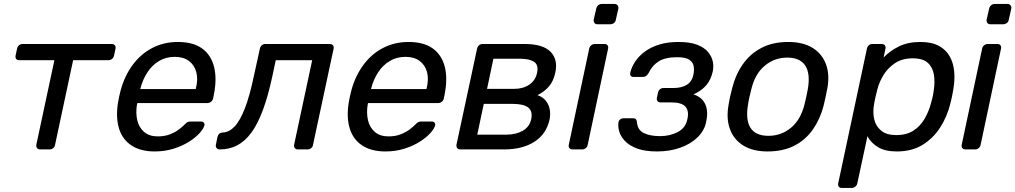

<svg xmlns="http://www.w3.org/2000/svg" viewBox="-20 -737 5008 947"><path d="M177.9 0Q167.7 0 162.8 -6.4Q157.9 -12.7 159.1 -22.9L248.3 -440.1H74.6Q64.4 -440.1 59.7 -446.4Q54.9 -452.8 56.9 -463L64.2 -497.1Q66.2 -507.3 73.7 -513.6Q81.1 -520 91.3 -520H531.1Q541.2 -520 546.5 -513.6Q551.8 -507.3 549.8 -497.1L542.5 -463Q540.5 -452.8 532.5 -446.4Q524.6 -440.1 514.4 -440.1H340.7L251.6 -22.9Q250.4 -12.7 242.6 -6.4Q234.7 0 224.5 0Z M742.5 10Q674.2 10 629.5 -18.9Q584.8 -47.8 567.7 -101.2Q550.6 -154.6 561.4 -227.3Q563.3 -239.9 567.7 -260.6Q572.2 -281.3 575.6 -293.6Q595.6 -365 635.4 -418.3Q675.2 -471.6 731.9 -500.8Q788.6 -530 857.3 -530Q932.6 -530 976.9 -497.8Q1021.2 -465.6 1035.9 -406.9Q1050.6 -348.3 1034.7 -269.4L1031.2 -251.6Q1029.2 -241.4 1020.8 -235Q1012.4 -228.6 1002.2 -228.6H657.1Q657.1 -228.4 656.6 -225Q656.1 -221.6 655.3 -219.6Q648.9 -179.3 657.1 -143.8Q665.3 -108.4 690.7 -86.3Q716.1 -64.3 757.7 -64.3Q793.7 -64.3 820.3 -75.2Q846.8 -86.2 864 -99.6Q881.2 -113.1 888.2 -120.5Q900 -132.7 905.7 -135.2Q911.4 -137.7 922.6 -137.7H971Q980.2 -137.7 985.2 -132.2Q990.2 -126.6 988 -117.4Q983.8 -102.4 964.7 -80.8Q945.5 -59.2 912.7 -38.2Q879.9 -17.3 836.7 -3.7Q793.6 10 742.5 10ZM671.9 -297.6H945.3L946.1 -301Q957.6 -345.7 948.3 -380.9Q939 -416 912 -436.3Q885 -456.6 841.9 -456.6Q798.9 -456.6 764.8 -436.3Q730.7 -416 707.5 -380.9Q684.2 -345.7 672.7 -301Z M1063.7 0Q1053.5 0 1048.2 -6.8Q1042.9 -13.6 1044.9 -23.7L1052.6 -61.3Q1057.8 -82.5 1078.3 -83.4Q1109.6 -84.4 1136.7 -112.5Q1163.7 -140.6 1188.1 -203.4Q1212.4 -266.1 1233.6 -368.6L1261.8 -497.1Q1263.8 -507.3 1271.2 -513.6Q1278.7 -520 1288.9 -520H1606.7Q1616.9 -520 1622.2 -513.6Q1627.5 -507.3 1625.5 -497.1L1523.9 -22.9Q1522.7 -12.7 1514.8 -6.4Q1506.9 0 1496.7 0H1449.4Q1439.2 0 1434.3 -6.4Q1429.4 -12.7 1430.6 -22.9L1519.8 -440.1H1340.1L1322.7 -358.3Q1301.9 -261.8 1276.3 -193.3Q1250.8 -124.8 1219.4 -82.2Q1187.9 -39.6 1149.3 -19.8Q1110.7 0 1063.7 0Z M1880.5 10Q1812.2 10 1767.5 -18.9Q1722.8 -47.8 1705.7 -101.2Q1688.6 -154.6 1699.4 -227.3Q1701.3 -239.9 1705.7 -260.6Q1710.2 -281.3 1713.6 -293.6Q1733.6 -365 1773.4 -418.3Q1813.2 -471.6 1869.9 -500.8Q1926.6 -530 1995.3 -530Q2070.6 -530 2114.9 -497.8Q2159.2 -465.6 2173.9 -406.9Q2188.6 -348.3 2172.7 -269.4L2169.2 -251.6Q2167.2 -241.4 2158.8 -235Q2150.4 -228.6 2140.2 -228.6H1795.1Q1795.1 -228.4 1794.6 -225Q1794.1 -221.6 1793.3 -219.6Q1786.9 -179.3 1795.1 -143.8Q1803.3 -108.4 1828.7 -86.3Q1854.1 -64.3 1895.7 -64.3Q1931.7 -64.3 1958.3 -75.2Q1984.8 -86.2 2002 -99.6Q2019.2 -113.1 2026.2 -120.5Q2038 -132.7 2043.7 -135.2Q2049.4 -137.7 2060.6 -137.7H2109Q2118.2 -137.7 2123.2 -132.2Q2128.2 -126.6 2126 -117.4Q2121.8 -102.4 2102.7 -80.8Q2083.5 -59.2 2050.7 -38.2Q2017.9 -17.3 1974.7 -3.7Q1931.6 10 1880.5 10ZM1809.9 -297.6H2083.3L2084.1 -301Q2095.6 -345.7 2086.3 -380.9Q2077 -416 2050 -436.3Q2023 -456.6 1979.9 -456.6Q1936.9 -456.6 1902.8 -436.3Q1868.7 -416 1845.5 -380.9Q1822.2 -345.7 1810.7 -301Z M2250.2 0Q2240 0 2235.1 -6.4Q2230.3 -12.7 2231.4 -22.9L2333.1 -497.1Q2335.1 -507.3 2342.5 -513.6Q2350 -520 2360.2 -520H2568.4Q2657.2 -520 2695 -482.1Q2732.8 -444.1 2719.2 -380.3Q2710.6 -337.7 2688.1 -311.3Q2665.5 -284.8 2631.1 -267.8Q2658.1 -258.3 2672.8 -239.2Q2687.6 -220.1 2691.7 -196.2Q2695.7 -172.2 2690.6 -147.6Q2675.4 -76.4 2616.4 -38.2Q2557.5 0 2466.2 0ZM2334 -72.8H2476.8Q2523.9 -72.8 2557.5 -91.6Q2591.2 -110.4 2599.9 -148.2Q2608.6 -188.4 2585.5 -206.5Q2562.5 -224.6 2508.9 -224.6H2366.1ZM2382.3 -298.7H2515.7Q2560.5 -298.7 2591.2 -319.9Q2621.9 -341.2 2629.2 -378.9Q2637.1 -417.5 2613.9 -432.3Q2590.8 -447.2 2547 -447.2H2413.6Z M2804.2 0Q2794 0 2788.7 -6.4Q2783.4 -12.7 2785.4 -22.9L2886.1 -497.1Q2888.1 -507.3 2896 -513.6Q2904 -520 2914.2 -520H2961.6Q2971.7 -520 2976.5 -513.6Q2981.3 -507.3 2979.3 -497.1L2878.7 -22.9Q2876.7 -12.7 2869.2 -6.4Q2861.7 0 2851.6 0ZM2927.1 -617.3Q2916.9 -617.3 2912.1 -623.6Q2907.2 -630 2908.4 -640.2L2920.6 -693.7Q2922.6 -703.9 2930.1 -710.7Q2937.7 -717.5 2947.9 -717.5H3010.4Q3020.6 -717.5 3026.2 -710.7Q3031.8 -703.9 3029.8 -693.7L3017.6 -640.2Q3016.4 -630 3008.2 -623.6Q2999.9 -617.3 2989.7 -617.3Z M3220.4 10Q3161.1 10 3122.6 -4.4Q3084.1 -18.7 3062.7 -41.3Q3041.4 -63.9 3034.3 -88.5Q3027.2 -113.2 3030.6 -134.4Q3032.1 -143 3039.2 -148.4Q3046.3 -153.8 3054.7 -153.8H3101.3Q3111.1 -153.8 3115.9 -149.4Q3120.7 -145 3121.4 -134.5Q3124.8 -95.6 3155.7 -80.6Q3186.5 -65.6 3235.7 -65.6Q3283.9 -65.6 3322.8 -85.7Q3361.6 -105.8 3370.3 -149.1Q3379.6 -190.1 3360.7 -211Q3341.8 -231.9 3292.2 -231.9H3237.7Q3227.9 -231.9 3223 -238.1Q3218.1 -244.3 3219.9 -253.9L3225.7 -280.9Q3227.7 -290.5 3235.2 -296.7Q3242.7 -302.9 3252.5 -302.9H3301.4Q3342.2 -302.9 3367.8 -318.8Q3393.4 -334.7 3400.3 -370.3Q3404.7 -391.3 3401.4 -410.7Q3398.1 -430.1 3379.7 -442.5Q3361.3 -454.8 3319.9 -454.8Q3261.9 -454.8 3229.5 -434.8Q3197.2 -414.7 3179.1 -376.8Q3173.1 -366.3 3166.2 -361.9Q3159.4 -357.5 3149.7 -357.5H3104.2Q3095.6 -357.5 3091.2 -362.9Q3086.8 -368.3 3088.1 -376.9Q3095.3 -407.1 3113.5 -434.3Q3131.7 -461.4 3161.6 -483.3Q3191.6 -505.1 3232.7 -517.6Q3273.8 -530 3326.2 -530Q3382.6 -530 3417.7 -516.7Q3452.9 -503.3 3471.7 -481.3Q3490.4 -459.2 3495.6 -433.8Q3500.7 -408.3 3495.4 -384.1Q3486.7 -344.3 3464 -317.2Q3441.3 -290 3400.5 -271.4Q3429.3 -262.2 3445.6 -243.3Q3461.8 -224.4 3466.2 -197.5Q3470.5 -170.6 3463.1 -136.8Q3454.9 -93.4 3421.2 -60.3Q3387.6 -27.1 3335.7 -8.6Q3283.8 10 3220.4 10Z M3765.8 10Q3693.4 10 3646.4 -19.1Q3599.4 -48.1 3580.5 -99.8Q3561.5 -151.4 3573.1 -217.1Q3575.3 -233.6 3581.1 -260.1Q3586.9 -286.6 3591.5 -302.9Q3608.4 -369.6 3644.3 -420.7Q3680.1 -471.9 3735.9 -500.9Q3791.7 -530 3867.3 -530Q3941.2 -530 3987.9 -500.9Q4034.6 -471.9 4053.7 -420.7Q4072.8 -369.6 4061 -302.9Q4057.8 -286.6 4052.4 -260.1Q4047 -233.6 4042.6 -217.1Q4025.9 -151.4 3990.3 -99.8Q3954.8 -48.1 3899.1 -19.1Q3843.3 10 3765.8 10ZM3770.3 -67.1Q3833.4 -67.1 3881.3 -106.8Q3929.2 -146.4 3948.1 -222.1Q3952.1 -237.1 3956.9 -260Q3961.7 -282.9 3964.5 -297.9Q3977.6 -374 3951.8 -413.4Q3925.9 -452.9 3862.8 -452.9Q3800.7 -452.9 3752.7 -413.4Q3704.7 -374 3686 -297.9Q3682 -282.9 3676.8 -260Q3671.6 -237.1 3669.6 -222.1Q3656.5 -146.4 3681.5 -106.8Q3706.6 -67.1 3770.3 -67.1Z M4132 190Q4121.8 190 4117 183.6Q4112.3 177.3 4114.3 167.1L4255.9 -497.1Q4257.9 -507.3 4265.3 -513.6Q4272.8 -520 4283 -520H4328.7Q4338.9 -520 4344.2 -513.6Q4349.4 -507.3 4347.4 -497.1L4338 -453.2Q4369.4 -486.3 4414.1 -508.2Q4458.7 -530 4518.9 -530Q4575.1 -530 4610.4 -511Q4645.7 -492 4664.1 -459.2Q4682.6 -426.4 4686.4 -384.1Q4690.2 -341.7 4681.7 -294.1Q4679.3 -277.8 4675.4 -260Q4671.5 -242.2 4667.3 -225.7Q4652.2 -163.9 4618.4 -110.1Q4584.6 -56.3 4531.3 -23.1Q4478.1 10 4403.9 10Q4345.6 10 4310.5 -11.3Q4275.3 -32.6 4258.5 -65.4L4208.6 167.1Q4206.6 177.3 4198.7 183.6Q4190.7 190 4180.5 190ZM4400.3 -70.7Q4451.8 -70.7 4486 -93.1Q4520.1 -115.6 4541 -152.1Q4561.9 -188.7 4572.8 -231.1Q4577 -246.1 4580.2 -260Q4583.4 -273.9 4585.2 -288.9Q4592.1 -331.3 4586.4 -367.9Q4580.8 -404.4 4556.4 -426.9Q4532.1 -449.3 4480.6 -449.3Q4430.9 -449.3 4395.3 -426.1Q4359.7 -402.8 4338 -367.5Q4316.3 -332.1 4307.2 -295.4Q4302.9 -279.1 4297.8 -256.9Q4292.8 -234.7 4290.4 -218.2Q4284.4 -182.7 4291.8 -148.9Q4299.3 -115.2 4325.9 -92.9Q4352.4 -70.7 4400.3 -70.7Z M4742.2 0Q4732 0 4726.7 -6.4Q4721.4 -12.7 4723.4 -22.9L4824.1 -497.1Q4826.1 -507.3 4834 -513.6Q4842 -520 4852.2 -520H4899.6Q4909.7 -520 4914.5 -513.6Q4919.3 -507.3 4917.3 -497.1L4816.7 -22.9Q4814.7 -12.7 4807.2 -6.4Q4799.7 0 4789.6 0ZM4865.1 -617.3Q4854.9 -617.3 4850.1 -623.6Q4845.2 -630 4846.4 -640.2L4858.6 -693.7Q4860.6 -703.9 4868.1 -710.7Q4875.7 -717.5 4885.9 -717.5H4948.4Q4958.6 -717.5 4964.2 -710.7Q4969.8 -703.9 4967.8 -693.7L4955.6 -640.2Q4954.4 -630 4946.2 -623.6Q4937.9 -617.3 4927.7 -617.3Z"/></svg>

Font: Rubik Light
Style: Italic
Weight: 300
Italic angle: -12°
Designer: Hubert and Fischer
Foundry: Hubert and Fischer
Version: Version 2.300;gftools[0.9.30]